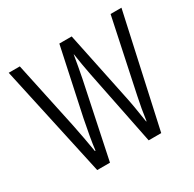

<svg xmlns="http://www.w3.org/2000/svg" viewBox="-123 -663 805 795"><g transform="rotate(-30 279.5 -266.0)"><path d="M300 -358 372 0H432L549 -532H497L423 -182C414 -140 410 -115 404 -73H402C394 -126 386 -174 378 -210L311 -532H252L184 -214C174 -164 164 -110 160 -73H157C149 -119 141 -166 131 -213L63 -532H10L126 0H187L262 -358C269 -391 275 -429 281 -463H282C287 -430 293 -393 300 -358Z"/></g></svg>

Font: Noto Sans Gujarati UI ExtraCondensed Light
Style: Regular
Weight: 300
Width: 2
Designer: Jelle Bosma - Monotype Design Team, Universal Thirst
Foundry: Monotype Imaging Inc.
Version: Version 2.106